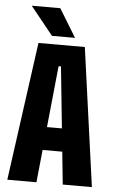

<svg xmlns="http://www.w3.org/2000/svg" viewBox="-56 -845 526 883"><g transform="rotate(5 207.0 -403.5)"><path d="M12 0 100 -639H314L402.5 0H268L212.5 -540.5H201.5L146.5 0ZM117.5 -150.5V-257H295.5V-150.5ZM186 -807 265.5 -677H159L54.5 -806.5V-807Z"/></g></svg>

Font: Anek Latin Condensed
Style: Bold
Weight: 700
Width: 3
Designer: Yesha Goshar
Foundry: Ek Type
Version: Version 1.003